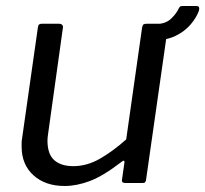

<svg xmlns="http://www.w3.org/2000/svg" viewBox="-20 -609 683 639"><path d="M195 10Q131 10 91.5 -25.5Q52 -61 52 -121Q52 -126 52 -132.5Q52 -139 53 -145L106 -517Q107 -525 110 -527.5Q113 -530 120 -530H176Q184 -530 187.5 -525.5Q191 -521 189 -514L140 -163Q139 -157 138.5 -151Q138 -145 138 -141Q138 -96 160.5 -76Q183 -56 224 -56Q269 -56 312 -80.5Q355 -105 400 -145L453 -518Q455 -526 458 -528Q461 -530 469 -530H524Q532 -530 535.5 -525.5Q539 -521 538 -514L466 -10Q465 -5 463 -2.5Q461 0 455 0H397Q391 0 388 -2.5Q385 -5 386 -11L394 -67Q395 -73 392.5 -74Q390 -75 384 -70Q323 -23 279 -6.5Q235 10 195 10ZM633 -589Q641 -589 642.5 -584.5Q644 -580 642 -573Q633 -549 613.5 -526.5Q594 -504 564 -489.5Q534 -475 493 -475L498 -529Q530 -529 548.5 -546Q567 -563 576 -583Q579 -588 582.5 -588.5Q586 -589 590 -589Z"/></svg>

Font: Libre Franklin
Style: Italic
Weight: 400
Italic angle: -8°
Designer: Pablo Impallari, Rodrigo Fuenzalida, Nhung Nguyen
Foundry: Impallari Type
Version: Version 3.000